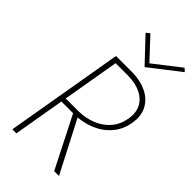

<svg xmlns="http://www.w3.org/2000/svg" viewBox="-281 -1000 1074 1074"><g transform="rotate(45 256.5 -463.0)"><path d="M223 -325 388 0H426L258 -325ZM177 -700 57 0H89L209 -700ZM186 -670H306Q361 -669 402 -649.5Q443 -630 463 -593Q483 -556 474 -502Q465 -448 432.5 -410.5Q400 -373 352 -353.5Q304 -334 246 -333H129L124 -304H244Q309 -305 364.5 -328Q420 -351 458 -395Q496 -439 506 -502Q516 -564 492 -608Q468 -652 419.5 -675.5Q371 -699 309 -700H192ZM338 -803 223 -926 202 -909 334 -769 513 -908 495 -925Z"/></g></svg>

Font: Jost ExtraLight
Style: Italic
Weight: 250
Italic angle: -5°
Version: Version 3.710